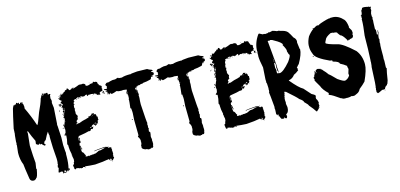

<svg xmlns="http://www.w3.org/2000/svg" viewBox="-71 -1205 3596 1727"><g transform="rotate(-15 1727.5 -341.5)"><path d="M358.4 -729.5H366.2Q366.2 -725.1 377.9 -723.6Q381.8 -725.6 383.8 -725.6L391.6 -721.7Q392.1 -725.6 395.5 -725.6H405.3Q409.2 -725.1 409.2 -721.7V-708Q411.1 -708 411.1 -706.1Q417.5 -710 422.9 -710Q434.6 -708 434.6 -704.1Q426.8 -702.6 426.8 -700.2Q426.8 -691.4 422.9 -668.9Q426.8 -660.6 428.7 -643.6L424.8 -626Q429.2 -585.9 430.7 -579.1L420.9 -430.7H418.9L420.9 -426.8L418.9 -422.9Q420.9 -418.9 420.9 -417H418.9L420.9 -413.1Q426.8 -313.5 426.8 -303.7Q424.8 -264.6 424.8 -233.4Q428.7 -164.6 430.7 -159.2L428.7 -147.5V-127.9Q428.7 -65.4 417 -18.6Q419.9 -18.6 428.7 -12.7Q428.7 -6.8 409.2 6.8L407.2 2.9L415 -6.8H407.2Q407.2 -0.5 383.8 14.6H377.9Q377.9 10.7 383.8 10.7V8.8H379.9Q369.1 10.7 364.3 10.7L366.2 14.6L362.3 16.6H360.4L362.3 12.7V10.7Q358.9 -6.8 354.5 -6.8H340.8Q335.9 -2.9 333 -2.9Q329.6 -2.9 321.3 -6.8L333 -45.9Q331.1 -45.9 331.1 -47.9Q333 -47.9 333 -49.8H331.1L327.1 -47.9V-53.7Q327.1 -64.9 335 -79.1L333 -83Q336.9 -97.7 336.9 -110.4V-131.8Q327.1 -242.7 327.1 -319.3V-340.8Q327.1 -342.8 329.1 -342.8Q323.2 -365.2 323.2 -385.7Q310.1 -369.6 284.2 -317.4Q264.6 -310.1 264.6 -286.1Q268.1 -286.1 274.4 -280.3Q272.5 -272.5 266.6 -272.5L262.7 -274.4L254.9 -270.5V-272.5L258.8 -278.3Q250.5 -278.3 239.3 -293.9Q232.9 -293.9 229.5 -295.9V-290H227.5Q223.6 -290 223.6 -301.8H219.7Q219.7 -296.9 206.1 -292Q202.6 -303.7 190.4 -303.7L194.3 -335Q170.9 -380.4 149.4 -438.5Q146 -438.5 143.6 -424.8L145.5 -417Q145.5 -414.6 133.8 -305.7Q137.7 -201.2 143.6 -143.6L135.7 -92.8Q137.7 -86.9 139.6 -86.9Q126 -8.8 112.3 -8.8Q112.3 -0.5 90.8 6.8Q58.1 6.8 53.7 -20.5Q36.1 -131.8 34.2 -159.2Q14.6 -204.1 14.6 -266.6H16.6Q16.6 -268.6 14.6 -268.6Q18.6 -314.9 22.5 -340.8Q22.5 -342.8 20.5 -342.8Q22.5 -357.4 24.4 -362.3L22.5 -366.2Q28.3 -442.4 32.2 -454.1Q32.2 -456.1 30.3 -456.1L32.2 -465.8V-481.4Q32.2 -483.4 34.2 -483.4L32.2 -487.3Q59.6 -616.7 73.2 -667Q80.6 -687 88.9 -696.3L94.7 -692.4H96.7Q97.7 -700.2 102.5 -700.2Q103 -696.3 106.4 -696.3H110.4Q110.4 -710 116.2 -710L129.9 -700.2Q129.9 -703.1 135.7 -706.1H137.7V-696.3Q137.7 -693.4 143.6 -690.4H145.5Q145.5 -701.2 153.3 -704.1Q155.3 -700.2 155.3 -698.2H157.2Q161.1 -698.2 161.1 -704.1H163.1Q163.1 -698.2 165 -698.2Q168.9 -700.2 170.9 -700.2V-698.2Q170.9 -696.8 168.9 -686.5Q174.8 -686.5 176.8 -655.3L174.8 -641.6Q213.9 -561.5 245.1 -467.8H247.1Q256.3 -474.1 292 -575.2Q325.2 -643.1 338.9 -692.4Q342.3 -692.4 350.6 -715.8L354.5 -717.8Q354.5 -711.9 362.3 -711.9V-713.9Q358.4 -728.5 358.4 -729.5ZM350.6 -725.6H354.5V-723.6H350.6ZM368.2 -717.8Q370.1 -713.9 370.1 -711.9H374L372.1 -715.8L376 -721.7H374Q368.2 -719.7 368.2 -717.8ZM161.1 -692.4V-688.5H167V-690.4Q165 -690.4 161.1 -692.4ZM376 -8.8 377.9 -4.9V-2.9H376L372.1 -4.9V1Q377.4 1 383.8 6.8H387.7Q391.6 6.8 391.6 1Q390.6 -4.4 381.8 -10.7Q377.9 -8.8 376 -8.8Z M706.5 -722.7V-718.8Q708.5 -718.8 712.4 -720.7Q722.7 -718.8 724.1 -718.8L731.9 -720.7Q752.9 -720.7 759.3 -705.1Q759.3 -703.1 757.3 -703.1Q757.3 -693.4 776.9 -693.4Q794.4 -694.8 802.2 -703.1Q804.2 -703.1 804.2 -701.2L814 -703.1H825.7Q825.7 -708.5 831.5 -714.8Q839.4 -712.9 839.4 -707Q841.3 -707 841.3 -709Q866.7 -709 866.7 -695.3Q868.7 -687.5 868.7 -681.6H870.6L874.5 -683.6V-675.8L872.6 -671.9Q878.9 -671.9 897.9 -656.2Q894 -648.4 892.1 -648.4L894 -644.5V-642.6L892.1 -632.8Q896 -630.9 897.9 -630.9V-627Q890.1 -627 890.1 -623Q894 -615.2 894 -611.3H890.1Q888.2 -611.3 888.2 -613.3Q862.8 -609.9 862.8 -599.6Q866.7 -593.3 866.7 -587.9L862.8 -585.9H858.9Q854 -589.8 853 -589.8H847.2V-585.9H845.2Q835.4 -590.8 835.4 -599.6H831.5L827.6 -597.7Q827.6 -609.4 814 -609.4V-605.5L810.1 -607.4H808.1V-605.5H812V-601.6H806.2V-609.4H804.2Q794.4 -609.4 780.8 -613.3Q780.8 -609.4 776.9 -609.4H772.9L767.1 -613.3L749.5 -603.5H747.6Q747.6 -612.3 745.6 -615.2Q747.6 -615.2 747.6 -617.2Q743.7 -617.2 743.7 -619.1Q729.5 -615.7 724.1 -609.4H710.4V-605.5H708.5Q708.5 -615.2 685.1 -615.2L683.1 -611.3Q685.1 -611.3 685.1 -609.4H683.1L671.4 -611.3V-607.4H667.5V-617.2Q646 -607.4 644 -607.4V-603.5H651.9V-599.6H646Q643.1 -599.6 640.1 -605.5Q620.6 -601.6 620.6 -597.7V-589.8H626.5V-585.9H624.5L620.6 -587.9Q612.8 -574.2 612.8 -568.4V-564.5Q612.8 -560.5 618.7 -560.5V-556.6H614.7L610.8 -558.6Q610.8 -551.3 606.9 -531.2Q607.9 -523.4 612.8 -523.4V-519.5Q606.9 -519.5 606.9 -503.9L608.9 -492.2L606.9 -482.4Q606.9 -470.2 618.7 -455.1V-447.3Q612.8 -447.3 612.8 -427.7Q614.7 -423.8 614.7 -421.9H610.8L606.9 -423.8Q606.9 -418 597.2 -412.1V-400.4L601.1 -402.3L603 -398.4Q593.8 -395 589.4 -384.8H587.4V-382.8H595.2L601.1 -386.7H616.7Q656.7 -402.3 673.3 -404.3Q673.3 -406.2 675.3 -406.2Q677.2 -406.2 677.2 -404.3Q695.3 -412.1 698.7 -412.1Q698.7 -410.2 700.7 -410.2Q700.7 -413.1 712.4 -416Q710.4 -419.9 710.4 -421.9L716.3 -425.8L724.1 -419.9Q724.1 -425.8 728 -425.8H733.9Q733.9 -429.7 743.7 -435.5Q743.7 -441.4 747.6 -441.4Q757.3 -440.9 757.3 -437.5L761.2 -439.5H763.2L767.1 -437.5L761.2 -427.7V-425.8L771 -429.7Q782.7 -429.7 782.7 -406.2V-404.3Q790.5 -403.3 790.5 -398.4V-396.5Q790.5 -394.5 788.6 -394.5Q788.6 -392.6 790.5 -392.6L788.6 -384.8L790.5 -371.1Q776.9 -366.2 776.9 -357.4L780.8 -359.4H782.7V-355.5Q782.7 -351.6 776.9 -351.6L778.8 -347.7Q778.8 -345.2 769 -339.8Q769 -341.8 767.1 -341.8Q767.1 -331.5 751.5 -328.1V-324.2H749.5Q749.5 -335.9 739.7 -335.9L741.7 -345.7H739.7Q735.8 -345.7 735.8 -339.8H731.9L728 -341.8Q728 -337.4 720.2 -335.9Q720.2 -333 710.4 -320.3H712.4Q718.8 -324.2 724.1 -324.2V-322.3L728 -324.2H730V-320.3Q726.6 -320.3 720.2 -306.6L716.3 -304.7H712.4Q707.5 -308.6 706.5 -308.6H702.6Q702.6 -293 683.1 -293L679.2 -294.9Q656.7 -287.1 581.5 -275.4V-269.5L577.6 -271.5Q574.7 -269 571.8 -248L573.7 -244.1L571.8 -234.4V-230.5H573.7Q573.7 -235.4 577.6 -244.1Q575.7 -251 575.7 -252Q577.6 -255.4 577.6 -259.8H581.5Q582 -252 585.4 -252L581.5 -242.2Q583.5 -231.4 583.5 -224.6V-218.8Q583.5 -216.8 581.5 -216.8L583.5 -212.9V-210.9H579.6V-216.8Q575.7 -216.8 567.9 -205.1Q567.9 -203.1 569.8 -203.1L567.9 -193.4V-185.5Q568.8 -185.5 573.7 -189.5Q573.7 -188 579.6 -148.4H575.7Q575.7 -160.2 567.9 -162.1V-160.2Q572.3 -127 573.7 -127Q583.5 -127 593.3 -97.7Q595.2 -97.7 599.1 -95.7L593.3 -82Q603.5 -80.1 605 -80.1Q608.9 -82 610.8 -82L608.9 -78.1H610.8L616.7 -82Q626.5 -82 626.5 -76.2H628.4Q628.4 -82 642.1 -82V-80.1L655.8 -84L659.7 -82Q663.6 -84 665.5 -84V-82Q677.7 -85.9 681.2 -85.9V-84Q687.5 -84 722.2 -101.6V-99.6L726.1 -101.6H739.7Q744.6 -101.6 782.7 -113.3Q782.7 -111.3 784.7 -111.3V-115.2H769Q683.1 -110.4 683.1 -105.5V-111.3Q696.8 -115.2 778.8 -121.1Q798.3 -119.1 798.3 -115.2L802.2 -117.2Q805.2 -117.2 814 -103.5H819.8Q823.7 -103.5 823.7 -109.4Q830.6 -101.6 837.4 -101.6V-91.8Q837.4 -89.8 835.4 -89.8Q839.4 -83.5 839.4 -80.1L835.4 -72.3Q839.4 -72.3 839.4 -66.4L837.4 -62.5Q839.4 -58.6 839.4 -56.6H837.4L839.4 -52.7V-43L833.5 -33.2H837.4V-29.3L833.5 -23.4Q835.4 -19.5 835.4 -17.6H833.5L839.4 -7.8Q820.3 15.1 817.9 15.6Q814 15.6 814 9.8L810.1 11.7H806.2V5.9H810.1L814 7.8V-2L790.5 2L788.6 -2Q790.5 -2 790.5 -3.9Q786.6 -5.9 784.7 -5.9L776.9 -2V-3.9Q742.7 3.9 657.7 9.8Q607.9 7.8 564 2L569.8 13.7H567.9Q560.1 3.9 546.4 3.9Q544.4 7.8 544.4 9.8H530.8L526.9 11.7Q526.9 5.9 515.1 5.9Q515.1 7.8 513.2 7.8Q513.2 2 483.9 -2Q483.9 5.9 478 5.9Q469.2 5.9 466.3 -5.9L468.3 -9.8Q464.4 -17.6 464.4 -31.2V-37.1Q471.2 -37.1 476.1 -46.9V-58.6Q483.9 -58.6 483.9 -85.9Q481.9 -102.5 478 -115.2Q480 -119.1 480 -121.1Q476.1 -121.1 476.1 -125L478 -134.8Q468.3 -175.8 468.3 -203.1V-220.7Q462.4 -228.5 462.4 -232.4Q474.1 -277.3 474.1 -308.6L472.2 -312.5L468.3 -310.5Q461.9 -314.5 458.5 -314.5V-318.4H462.4L466.3 -316.4L468.3 -320.3H462.4V-324.2Q476.1 -330.6 476.1 -343.8Q478 -350.6 478 -351.6V-357.4H480Q480 -361.3 476.1 -377L478 -390.6Q474.1 -390.6 474.1 -394.5Q481 -397.9 497.6 -445.3Q495.6 -445.3 495.6 -447.3Q499.5 -447.3 499.5 -462.9Q495.6 -462.9 495.6 -468.8H491.7L487.8 -466.8V-470.7Q490.7 -470.7 495.6 -474.6Q495.6 -472.7 497.6 -472.7Q500 -490.7 505.4 -494.1L503.4 -498V-511.7Q503.4 -513.7 505.4 -513.7Q499.5 -523.4 499.5 -527.3Q502.4 -527.3 507.3 -535.2Q505.4 -535.2 505.4 -537.1H507.3L503.4 -544.9Q506.3 -544.9 509.3 -550.8V-552.7Q503.4 -552.7 503.4 -558.6L507.3 -566.4Q501.5 -566.4 501.5 -570.3Q505.4 -570.3 505.4 -574.2V-576.2Q505.4 -580.1 489.7 -582V-578.1Q495.6 -578.1 495.6 -574.2V-572.3Q485.4 -572.3 481.9 -580.1Q485.8 -580.1 485.8 -584Q481 -589.8 478 -589.8V-593.8Q481.4 -593.8 487.8 -599.6L489.7 -587.9H491.7Q492.7 -595.7 497.6 -595.7H501.5V-584L509.3 -578.1Q514.2 -579.1 519 -591.8H517.1Q510.7 -587.9 507.3 -587.9V-589.8L511.2 -595.7V-597.7Q505.9 -597.7 499.5 -601.6L503.4 -609.4Q501.5 -609.4 501.5 -611.3Q513.2 -611.3 513.2 -623V-625Q503.9 -625 489.7 -648.4L495.6 -652.3V-646.5H501.5Q501.5 -649.4 505.4 -654.3V-656.2H501.5Q502 -660.2 505.4 -660.2Q505.9 -656.2 509.3 -656.2L515.1 -664.1V-666L513.2 -669.9L501.5 -664.1H497.6Q497.6 -669.9 513.2 -671.9Q517.1 -669.9 519 -669.9Q519 -685.5 524.9 -685.5H526.9V-683.6L522.9 -677.7L526.9 -675.8H528.8L538.6 -677.7L536.6 -681.6L540.5 -683.6Q541 -679.7 544.4 -679.7Q544.4 -688.5 560.1 -695.3Q564 -693.4 565.9 -693.4L564 -697.3Q566.9 -705.1 569.8 -705.1H581.5Q581.5 -708.5 587.4 -716.8H589.4Q600.1 -713.4 605 -695.3L608.9 -697.3H610.8L614.7 -695.3Q614.7 -699.2 638.2 -709H647.9V-705.1L638.2 -703.1V-699.2Q673.8 -708.5 706.5 -722.7ZM792.5 -714.8H796.4V-710.9H792.5ZM620.6 -699.2V-697.3H624.5V-699.2ZM515.1 -654.3V-652.3H519V-654.3ZM685.1 -609.4H690.9V-601.6H687L689 -605.5Q685.1 -605.5 685.1 -609.4ZM829.6 -605.5V-601.6H831.5V-605.5ZM896 -607.4H903.8V-597.7L894 -595.7L896 -591.8V-587.9H894Q891.1 -587.9 888.2 -595.7Q892.1 -607.4 896 -607.4ZM655.8 -603.5H659.7V-599.6H655.8ZM663.6 -603.5H673.3Q673.3 -599.6 669.4 -599.6H663.6ZM792.5 -599.6H796.4V-597.7H792.5ZM829.6 -597.7Q833.5 -597.2 833.5 -593.8H829.6ZM903.8 -591.8H909.7V-589.8Q909.7 -585.4 899.9 -584V-587.9Q903.8 -587.9 903.8 -591.8ZM497.6 -570.3V-566.4H493.7Q494.1 -570.3 497.6 -570.3ZM495.6 -562.5H501.5Q501.5 -558.6 497.6 -558.6ZM517.1 -554.7 515.1 -543H519V-554.7ZM476.1 -543H478V-541Q478 -538.1 466.3 -529.3V-531.2Q473.1 -543 476.1 -543ZM509.3 -537.1Q511.2 -533.7 511.2 -527.3H517.1V-541H515.1Q510.3 -537.1 509.3 -537.1ZM610.8 -531.2H614.7V-529.3H610.8ZM511.2 -525.4V-523.4Q513.2 -519.5 513.2 -517.6H515.1V-525.4ZM507.3 -515.6V-505.9Q511.2 -505.9 511.2 -509.8V-515.6ZM495.6 -505.9 499.5 -488.3H493.7V-494.1L491.7 -503.9ZM491.7 -486.3Q495.6 -485.8 495.6 -482.4H491.7ZM487.8 -453.1H491.7V-451.2H487.8ZM497.6 -437.5V-431.6H499.5V-437.5ZM749.5 -427.7V-423.8H751.5V-427.7ZM743.7 -421.9 747.6 -419.9V-425.8Q743.7 -425.3 743.7 -421.9ZM733.9 -418V-416H737.8V-418ZM476.1 -412.1Q476.1 -410.2 478 -410.2Q475.6 -398.4 472.2 -398.4L470.2 -402.3V-406.2Q470.2 -409.2 476.1 -412.1ZM464.4 -382.8H468.3V-377H460.4V-378.9Q460.9 -382.8 464.4 -382.8ZM747.6 -351.6Q747.6 -348.6 753.4 -345.7L759.3 -349.6Q757.3 -353.5 757.3 -355.5Q752.4 -351.6 747.6 -351.6ZM759.3 -347.7V-345.7H763.2V-347.7ZM759.3 -343.8V-339.8Q763.2 -339.8 763.2 -343.8ZM743.7 -341.8V-337.9H745.6V-341.8ZM747.6 -341.8V-339.8H751.5V-341.8ZM751.5 -335.9V-332H753.4V-335.9ZM774.9 -337.9H778.8V-335.9H774.9ZM698.7 -320.3 702.6 -318.4H704.6L708.5 -320.3Q706.5 -324.2 706.5 -326.2Q698.7 -323.2 698.7 -320.3ZM577.6 -236.3V-232.4H579.6V-236.3ZM567.9 -179.7V-177.7L569.8 -173.8Q567.9 -170.4 567.9 -166V-164.1H569.8L571.8 -173.8V-175.8Q571.8 -179.7 567.9 -179.7ZM583.5 -158.2H585.4V-154.3H583.5ZM815.9 -119.1 817.9 -115.2H812Q812.5 -119.1 815.9 -119.1ZM800.3 -7.8V-5.9H808.1V-7.8ZM798.3 5.9H800.3V7.8Q800.3 11.7 796.4 11.7L794.4 7.8ZM815.9 21.5H819.8V25.4Q815.9 25.4 815.9 21.5Z M939.9 -576.2 941.9 -580.1Q936 -580.1 936 -576.2ZM1106 -498Q1109.9 -498 1111.8 -511.7H1107.9ZM1189.9 -515.6V-525.4H1188V-515.6ZM1188 -564.5V-568.4Q1184.1 -567.9 1184.1 -564.5ZM939.9 -576.2V-574.2L926.3 -570.3L932.1 -578.1V-585.9Q926.3 -585.9 926.3 -589.8L930.2 -591.8Q930.7 -587.9 934.1 -587.9H938Q938 -591.8 920.4 -599.6L918.5 -603.5V-605.5Q926.3 -607.4 934.1 -607.4V-609.4Q908.7 -613.8 908.7 -619.1V-623Q914.6 -623 938 -621.1Q938 -625 936 -628.9L939.9 -630.9L938 -634.8V-636.7L941.9 -642.6Q937.5 -643.6 930.2 -658.2Q942.9 -673.8 949.7 -673.8H967.3Q972.7 -677.7 1004.4 -683.6H1029.8L1053.2 -691.4Q1063 -690.4 1063 -685.5Q1082.5 -683.6 1092.3 -683.6Q1118.7 -693.4 1168.5 -693.4L1172.4 -691.4Q1172.4 -696.3 1238.8 -701.2Q1294.9 -699.2 1330.6 -699.2Q1345.7 -688.5 1369.6 -681.6L1375.5 -673.8V-669.9H1359.9V-664.1Q1369.1 -663.1 1379.4 -652.3L1377.4 -648.4Q1379.4 -644.5 1379.4 -642.6Q1373 -628.9 1350.1 -628.9V-627Q1363.8 -625 1363.8 -621.1Q1359.4 -621.1 1356 -619.1Q1352.5 -621.1 1346.2 -621.1Q1342.3 -599.6 1332.5 -599.6Q1297.4 -589.8 1264.2 -587.9Q1264.2 -582 1231 -582V-580.1H1234.9V-576.2H1229Q1227.1 -576.2 1227.1 -578.1Q1203.6 -578.1 1203.6 -568.4H1199.7V-574.2Q1195.8 -574.2 1193.8 -558.6Q1195.8 -558.6 1195.8 -556.6L1191.9 -554.7Q1189 -562.5 1186 -562.5Q1182.1 -562 1182.1 -558.6Q1186 -540.5 1186 -537.1Q1189.5 -537.1 1191.9 -546.9Q1189.9 -546.9 1189.9 -548.8H1193.8Q1195.8 -535.6 1197.8 -531.2Q1197.8 -529.3 1195.8 -529.3Q1199.7 -513.7 1199.7 -494.1L1195.8 -488.3L1197.8 -476.6Q1197.8 -474.6 1195.8 -474.6L1197.8 -470.7Q1193.8 -434.6 1193.8 -406.2Q1203.6 -235.4 1207.5 -230.5Q1203.6 -222.7 1203.6 -218.8L1205.6 -207Q1203.6 -193.8 1203.6 -185.5Q1207.5 -185.5 1207.5 -179.7Q1203.1 -174.3 1201.7 -150.4Q1211.4 -148.4 1211.4 -138.7Q1209.5 -116.7 1205.6 -105.5Q1207.5 -102.1 1207.5 -97.7H1205.6Q1209.5 -88.9 1209.5 -72.3Q1209.5 -66.4 1207.5 -66.4L1209.5 -56.6V-35.2Q1209.5 -33.2 1203.6 -15.6Q1205.6 -15.6 1205.6 -13.7Q1198.2 -2 1195.8 -2H1191.9L1186 -5.9Q1185.5 -0.5 1176.3 2L1172.4 0Q1164.6 3.9 1158.7 3.9Q1158.7 1 1139.2 -3.9Q1139.2 -5.9 1137.2 -5.9L1133.3 -3.9Q1100.1 -14.2 1100.1 -31.2Q1102.1 -35.2 1102.1 -37.1L1100.1 -46.9Q1102.5 -46.9 1107.9 -64.5H1109.9Q1109.9 -66.4 1107.9 -66.4Q1109.9 -77.1 1109.9 -82L1107.9 -85.9L1109.9 -89.8Q1109.9 -108.9 1094.2 -130.9Q1094.2 -136.7 1096.2 -136.7Q1102.1 -136.7 1102.1 -150.4Q1100.1 -251 1100.1 -287.1Q1104 -332.5 1104 -351.6Q1104 -378.9 1100.1 -398.4H1098.1V-394.5H1094.2Q1102.1 -459.5 1102.1 -474.6Q1100.1 -478.5 1100.1 -480.5Q1106 -482.4 1106 -493.2Q1106 -498 1102.1 -498Q1104 -521.5 1104 -529.3Q1104 -533.2 1100.1 -533.2V-527.3H1096.2L1098.1 -552.7H1102.1Q1102.1 -548.8 1104 -535.2H1106V-537.1Q1104 -547.9 1104 -554.7L1106 -568.4Q1079.6 -570.8 1074.7 -572.3Q1064 -570.3 1057.1 -570.3Q1026.4 -570.3 1018.1 -578.1H1012.2Q988.8 -568.4 965.3 -564.5Q965.3 -567.4 957.5 -572.3Q959.5 -576.2 959.5 -578.1H957.5Q950.7 -566.4 939.9 -566.4V-572.3Q945.8 -572.3 945.8 -578.1L941.9 -576.2ZM1084.5 -291H1080.6Q1080.6 -298.8 1084.5 -298.8H1088.4V-294.9Q1088.4 -291 1084.5 -291ZM1096.2 -377H1092.3V-378.9H1096.2Z M1416 -576.2 1418 -580.1Q1412.1 -580.1 1412.1 -576.2ZM1582 -498Q1585.9 -498 1587.9 -511.7H1584ZM1666 -515.6V-525.4H1664.1V-515.6ZM1664.1 -564.5V-568.4Q1660.2 -567.9 1660.2 -564.5ZM1416 -576.2V-574.2L1402.3 -570.3L1408.2 -578.1V-585.9Q1402.3 -585.9 1402.3 -589.8L1406.2 -591.8Q1406.7 -587.9 1410.2 -587.9H1414.1Q1414.1 -591.8 1396.5 -599.6L1394.5 -603.5V-605.5Q1402.3 -607.4 1410.2 -607.4V-609.4Q1384.8 -613.8 1384.8 -619.1V-623Q1390.6 -623 1414.1 -621.1Q1414.1 -625 1412.1 -628.9L1416 -630.9L1414.1 -634.8V-636.7L1418 -642.6Q1413.6 -643.6 1406.2 -658.2Q1418.9 -673.8 1425.8 -673.8H1443.4Q1448.7 -677.7 1480.5 -683.6H1505.9L1529.3 -691.4Q1539.1 -690.4 1539.1 -685.5Q1558.6 -683.6 1568.4 -683.6Q1594.7 -693.4 1644.5 -693.4L1648.4 -691.4Q1648.4 -696.3 1714.8 -701.2Q1771 -699.2 1806.6 -699.2Q1821.8 -688.5 1845.7 -681.6L1851.6 -673.8V-669.9H1835.9V-664.1Q1845.2 -663.1 1855.5 -652.3L1853.5 -648.4Q1855.5 -644.5 1855.5 -642.6Q1849.1 -628.9 1826.2 -628.9V-627Q1839.8 -625 1839.8 -621.1Q1835.4 -621.1 1832 -619.1Q1828.6 -621.1 1822.3 -621.1Q1818.4 -599.6 1808.6 -599.6Q1773.4 -589.8 1740.2 -587.9Q1740.2 -582 1707 -582V-580.1H1710.9V-576.2H1705.1Q1703.1 -576.2 1703.1 -578.1Q1679.7 -578.1 1679.7 -568.4H1675.8V-574.2Q1671.9 -574.2 1669.9 -558.6Q1671.9 -558.6 1671.9 -556.6L1668 -554.7Q1665 -562.5 1662.1 -562.5Q1658.2 -562 1658.2 -558.6Q1662.1 -540.5 1662.1 -537.1Q1665.5 -537.1 1668 -546.9Q1666 -546.9 1666 -548.8H1669.9Q1671.9 -535.6 1673.8 -531.2Q1673.8 -529.3 1671.9 -529.3Q1675.8 -513.7 1675.8 -494.1L1671.9 -488.3L1673.8 -476.6Q1673.8 -474.6 1671.9 -474.6L1673.8 -470.7Q1669.9 -434.6 1669.9 -406.2Q1679.7 -235.4 1683.6 -230.5Q1679.7 -222.7 1679.7 -218.8L1681.6 -207Q1679.7 -193.8 1679.7 -185.5Q1683.6 -185.5 1683.6 -179.7Q1679.2 -174.3 1677.7 -150.4Q1687.5 -148.4 1687.5 -138.7Q1685.5 -116.7 1681.6 -105.5Q1683.6 -102.1 1683.6 -97.7H1681.6Q1685.5 -88.9 1685.5 -72.3Q1685.5 -66.4 1683.6 -66.4L1685.5 -56.6V-35.2Q1685.5 -33.2 1679.7 -15.6Q1681.6 -15.6 1681.6 -13.7Q1674.3 -2 1671.9 -2H1668L1662.1 -5.9Q1661.6 -0.5 1652.3 2L1648.4 0Q1640.6 3.9 1634.8 3.9Q1634.8 1 1615.2 -3.9Q1615.2 -5.9 1613.3 -5.9L1609.4 -3.9Q1576.2 -14.2 1576.2 -31.2Q1578.1 -35.2 1578.1 -37.1L1576.2 -46.9Q1578.6 -46.9 1584 -64.5H1585.9Q1585.9 -66.4 1584 -66.4Q1585.9 -77.1 1585.9 -82L1584 -85.9L1585.9 -89.8Q1585.9 -108.9 1570.3 -130.9Q1570.3 -136.7 1572.3 -136.7Q1578.1 -136.7 1578.1 -150.4Q1576.2 -251 1576.2 -287.1Q1580.1 -332.5 1580.1 -351.6Q1580.1 -378.9 1576.2 -398.4H1574.2V-394.5H1570.3Q1578.1 -459.5 1578.1 -474.6Q1576.2 -478.5 1576.2 -480.5Q1582 -482.4 1582 -493.2Q1582 -498 1578.1 -498Q1580.1 -521.5 1580.1 -529.3Q1580.1 -533.2 1576.2 -533.2V-527.3H1572.3L1574.2 -552.7H1578.1Q1578.1 -548.8 1580.1 -535.2H1582V-537.1Q1580.1 -547.9 1580.1 -554.7L1582 -568.4Q1555.7 -570.8 1550.8 -572.3Q1540 -570.3 1533.2 -570.3Q1502.4 -570.3 1494.1 -578.1H1488.3Q1464.8 -568.4 1441.4 -564.5Q1441.4 -567.4 1433.6 -572.3Q1435.5 -576.2 1435.5 -578.1H1433.6Q1426.8 -566.4 1416 -566.4V-572.3Q1421.9 -572.3 1421.9 -578.1L1418 -576.2ZM1560.5 -291H1556.6Q1556.6 -298.8 1560.5 -298.8H1564.5V-294.9Q1564.5 -291 1560.5 -291ZM1572.3 -377H1568.4V-378.9H1572.3Z M2115.7 -722.7V-718.8Q2117.7 -718.8 2121.6 -720.7Q2131.8 -718.8 2133.3 -718.8L2141.1 -720.7Q2162.1 -720.7 2168.5 -705.1Q2168.5 -703.1 2166.5 -703.1Q2166.5 -693.4 2186 -693.4Q2203.6 -694.8 2211.4 -703.1Q2213.4 -703.1 2213.4 -701.2L2223.1 -703.1H2234.9Q2234.9 -708.5 2240.7 -714.8Q2248.5 -712.9 2248.5 -707Q2250.5 -707 2250.5 -709Q2275.9 -709 2275.9 -695.3Q2277.8 -687.5 2277.8 -681.6H2279.8L2283.7 -683.6V-675.8L2281.7 -671.9Q2288.1 -671.9 2307.1 -656.2Q2303.2 -648.4 2301.3 -648.4L2303.2 -644.5V-642.6L2301.3 -632.8Q2305.2 -630.9 2307.1 -630.9V-627Q2299.3 -627 2299.3 -623Q2303.2 -615.2 2303.2 -611.3H2299.3Q2297.4 -611.3 2297.4 -613.3Q2272 -609.9 2272 -599.6Q2275.9 -593.3 2275.9 -587.9L2272 -585.9H2268.1Q2263.2 -589.8 2262.2 -589.8H2256.3V-585.9H2254.4Q2244.6 -590.8 2244.6 -599.6H2240.7L2236.8 -597.7Q2236.8 -609.4 2223.1 -609.4V-605.5L2219.2 -607.4H2217.3V-605.5H2221.2V-601.6H2215.3V-609.4H2213.4Q2203.6 -609.4 2189.9 -613.3Q2189.9 -609.4 2186 -609.4H2182.1L2176.3 -613.3L2158.7 -603.5H2156.7Q2156.7 -612.3 2154.8 -615.2Q2156.7 -615.2 2156.7 -617.2Q2152.8 -617.2 2152.8 -619.1Q2138.7 -615.7 2133.3 -609.4H2119.6V-605.5H2117.7Q2117.7 -615.2 2094.2 -615.2L2092.3 -611.3Q2094.2 -611.3 2094.2 -609.4H2092.3L2080.6 -611.3V-607.4H2076.7V-617.2Q2055.2 -607.4 2053.2 -607.4V-603.5H2061V-599.6H2055.2Q2052.2 -599.6 2049.3 -605.5Q2029.8 -601.6 2029.8 -597.7V-589.8H2035.6V-585.9H2033.7L2029.8 -587.9Q2022 -574.2 2022 -568.4V-564.5Q2022 -560.5 2027.8 -560.5V-556.6H2023.9L2020 -558.6Q2020 -551.3 2016.1 -531.2Q2017.1 -523.4 2022 -523.4V-519.5Q2016.1 -519.5 2016.1 -503.9L2018.1 -492.2L2016.1 -482.4Q2016.1 -470.2 2027.8 -455.1V-447.3Q2022 -447.3 2022 -427.7Q2023.9 -423.8 2023.9 -421.9H2020L2016.1 -423.8Q2016.1 -418 2006.3 -412.1V-400.4L2010.3 -402.3L2012.2 -398.4Q2002.9 -395 1998.5 -384.8H1996.6V-382.8H2004.4L2010.3 -386.7H2025.9Q2065.9 -402.3 2082.5 -404.3Q2082.5 -406.2 2084.5 -406.2Q2086.4 -406.2 2086.4 -404.3Q2104.5 -412.1 2107.9 -412.1Q2107.9 -410.2 2109.9 -410.2Q2109.9 -413.1 2121.6 -416Q2119.6 -419.9 2119.6 -421.9L2125.5 -425.8L2133.3 -419.9Q2133.3 -425.8 2137.2 -425.8H2143.1Q2143.1 -429.7 2152.8 -435.5Q2152.8 -441.4 2156.7 -441.4Q2166.5 -440.9 2166.5 -437.5L2170.4 -439.5H2172.4L2176.3 -437.5L2170.4 -427.7V-425.8L2180.2 -429.7Q2191.9 -429.7 2191.9 -406.2V-404.3Q2199.7 -403.3 2199.7 -398.4V-396.5Q2199.7 -394.5 2197.8 -394.5Q2197.8 -392.6 2199.7 -392.6L2197.8 -384.8L2199.7 -371.1Q2186 -366.2 2186 -357.4L2189.9 -359.4H2191.9V-355.5Q2191.9 -351.6 2186 -351.6L2188 -347.7Q2188 -345.2 2178.2 -339.8Q2178.2 -341.8 2176.3 -341.8Q2176.3 -331.5 2160.6 -328.1V-324.2H2158.7Q2158.7 -335.9 2148.9 -335.9L2150.9 -345.7H2148.9Q2145 -345.7 2145 -339.8H2141.1L2137.2 -341.8Q2137.2 -337.4 2129.4 -335.9Q2129.4 -333 2119.6 -320.3H2121.6Q2127.9 -324.2 2133.3 -324.2V-322.3L2137.2 -324.2H2139.2V-320.3Q2135.7 -320.3 2129.4 -306.6L2125.5 -304.7H2121.6Q2116.7 -308.6 2115.7 -308.6H2111.8Q2111.8 -293 2092.3 -293L2088.4 -294.9Q2065.9 -287.1 1990.7 -275.4V-269.5L1986.8 -271.5Q1983.9 -269 1981 -248L1982.9 -244.1L1981 -234.4V-230.5H1982.9Q1982.9 -235.4 1986.8 -244.1Q1984.9 -251 1984.9 -252Q1986.8 -255.4 1986.8 -259.8H1990.7Q1991.2 -252 1994.6 -252L1990.7 -242.2Q1992.7 -231.4 1992.7 -224.6V-218.8Q1992.7 -216.8 1990.7 -216.8L1992.7 -212.9V-210.9H1988.8V-216.8Q1984.9 -216.8 1977.1 -205.1Q1977.1 -203.1 1979 -203.1L1977.1 -193.4V-185.5Q1978 -185.5 1982.9 -189.5Q1982.9 -188 1988.8 -148.4H1984.9Q1984.9 -160.2 1977.1 -162.1V-160.2Q1981.4 -127 1982.9 -127Q1992.7 -127 2002.4 -97.7Q2004.4 -97.7 2008.3 -95.7L2002.4 -82Q2012.7 -80.1 2014.2 -80.1Q2018.1 -82 2020 -82L2018.1 -78.1H2020L2025.9 -82Q2035.6 -82 2035.6 -76.2H2037.6Q2037.6 -82 2051.3 -82V-80.1L2064.9 -84L2068.8 -82Q2072.8 -84 2074.7 -84V-82Q2086.9 -85.9 2090.3 -85.9V-84Q2096.7 -84 2131.3 -101.6V-99.6L2135.3 -101.6H2148.9Q2153.8 -101.6 2191.9 -113.3Q2191.9 -111.3 2193.8 -111.3V-115.2H2178.2Q2092.3 -110.4 2092.3 -105.5V-111.3Q2106 -115.2 2188 -121.1Q2207.5 -119.1 2207.5 -115.2L2211.4 -117.2Q2214.4 -117.2 2223.1 -103.5H2229Q2232.9 -103.5 2232.9 -109.4Q2239.7 -101.6 2246.6 -101.6V-91.8Q2246.6 -89.8 2244.6 -89.8Q2248.5 -83.5 2248.5 -80.1L2244.6 -72.3Q2248.5 -72.3 2248.5 -66.4L2246.6 -62.5Q2248.5 -58.6 2248.5 -56.6H2246.6L2248.5 -52.7V-43L2242.7 -33.2H2246.6V-29.3L2242.7 -23.4Q2244.6 -19.5 2244.6 -17.6H2242.7L2248.5 -7.8Q2229.5 15.1 2227.1 15.6Q2223.1 15.6 2223.1 9.8L2219.2 11.7H2215.3V5.9H2219.2L2223.1 7.8V-2L2199.7 2L2197.8 -2Q2199.7 -2 2199.7 -3.9Q2195.8 -5.9 2193.8 -5.9L2186 -2V-3.9Q2151.9 3.9 2066.9 9.8Q2017.1 7.8 1973.1 2L1979 13.7H1977.1Q1969.2 3.9 1955.6 3.9Q1953.6 7.8 1953.6 9.8H1939.9L1936 11.7Q1936 5.9 1924.3 5.9Q1924.3 7.8 1922.4 7.8Q1922.4 2 1893.1 -2Q1893.1 5.9 1887.2 5.9Q1878.4 5.9 1875.5 -5.9L1877.4 -9.8Q1873.5 -17.6 1873.5 -31.2V-37.1Q1880.4 -37.1 1885.3 -46.9V-58.6Q1893.1 -58.6 1893.1 -85.9Q1891.1 -102.5 1887.2 -115.2Q1889.2 -119.1 1889.2 -121.1Q1885.3 -121.1 1885.3 -125L1887.2 -134.8Q1877.4 -175.8 1877.4 -203.1V-220.7Q1871.6 -228.5 1871.6 -232.4Q1883.3 -277.3 1883.3 -308.6L1881.3 -312.5L1877.4 -310.5Q1871.1 -314.5 1867.7 -314.5V-318.4H1871.6L1875.5 -316.4L1877.4 -320.3H1871.6V-324.2Q1885.3 -330.6 1885.3 -343.8Q1887.2 -350.6 1887.2 -351.6V-357.4H1889.2Q1889.2 -361.3 1885.3 -377L1887.2 -390.6Q1883.3 -390.6 1883.3 -394.5Q1890.1 -397.9 1906.7 -445.3Q1904.8 -445.3 1904.8 -447.3Q1908.7 -447.3 1908.7 -462.9Q1904.8 -462.9 1904.8 -468.8H1900.9L1897 -466.8V-470.7Q1899.9 -470.7 1904.8 -474.6Q1904.8 -472.7 1906.7 -472.7Q1909.2 -490.7 1914.6 -494.1L1912.6 -498V-511.7Q1912.6 -513.7 1914.6 -513.7Q1908.7 -523.4 1908.7 -527.3Q1911.6 -527.3 1916.5 -535.2Q1914.6 -535.2 1914.6 -537.1H1916.5L1912.6 -544.9Q1915.5 -544.9 1918.5 -550.8V-552.7Q1912.6 -552.7 1912.6 -558.6L1916.5 -566.4Q1910.6 -566.4 1910.6 -570.3Q1914.6 -570.3 1914.6 -574.2V-576.2Q1914.6 -580.1 1898.9 -582V-578.1Q1904.8 -578.1 1904.8 -574.2V-572.3Q1894.5 -572.3 1891.1 -580.1Q1895 -580.1 1895 -584Q1890.1 -589.8 1887.2 -589.8V-593.8Q1890.6 -593.8 1897 -599.6L1898.9 -587.9H1900.9Q1901.9 -595.7 1906.7 -595.7H1910.6V-584L1918.5 -578.1Q1923.3 -579.1 1928.2 -591.8H1926.3Q1919.9 -587.9 1916.5 -587.9V-589.8L1920.4 -595.7V-597.7Q1915 -597.7 1908.7 -601.6L1912.6 -609.4Q1910.6 -609.4 1910.6 -611.3Q1922.4 -611.3 1922.4 -623V-625Q1913.1 -625 1898.9 -648.4L1904.8 -652.3V-646.5H1910.6Q1910.6 -649.4 1914.6 -654.3V-656.2H1910.6Q1911.1 -660.2 1914.6 -660.2Q1915 -656.2 1918.5 -656.2L1924.3 -664.1V-666L1922.4 -669.9L1910.6 -664.1H1906.7Q1906.7 -669.9 1922.4 -671.9Q1926.3 -669.9 1928.2 -669.9Q1928.2 -685.5 1934.1 -685.5H1936V-683.6L1932.1 -677.7L1936 -675.8H1938L1947.8 -677.7L1945.8 -681.6L1949.7 -683.6Q1950.2 -679.7 1953.6 -679.7Q1953.6 -688.5 1969.2 -695.3Q1973.1 -693.4 1975.1 -693.4L1973.1 -697.3Q1976.1 -705.1 1979 -705.1H1990.7Q1990.7 -708.5 1996.6 -716.8H1998.5Q2009.3 -713.4 2014.2 -695.3L2018.1 -697.3H2020L2023.9 -695.3Q2023.9 -699.2 2047.4 -709H2057.1V-705.1L2047.4 -703.1V-699.2Q2083 -708.5 2115.7 -722.7ZM2201.7 -714.8H2205.6V-710.9H2201.7ZM2029.8 -699.2V-697.3H2033.7V-699.2ZM1924.3 -654.3V-652.3H1928.2V-654.3ZM2094.2 -609.4H2100.1V-601.6H2096.2L2098.1 -605.5Q2094.2 -605.5 2094.2 -609.4ZM2238.8 -605.5V-601.6H2240.7V-605.5ZM2305.2 -607.4H2313V-597.7L2303.2 -595.7L2305.2 -591.8V-587.9H2303.2Q2300.3 -587.9 2297.4 -595.7Q2301.3 -607.4 2305.2 -607.4ZM2064.9 -603.5H2068.8V-599.6H2064.9ZM2072.8 -603.5H2082.5Q2082.5 -599.6 2078.6 -599.6H2072.8ZM2201.7 -599.6H2205.6V-597.7H2201.7ZM2238.8 -597.7Q2242.7 -597.2 2242.7 -593.8H2238.8ZM2313 -591.8H2318.8V-589.8Q2318.8 -585.4 2309.1 -584V-587.9Q2313 -587.9 2313 -591.8ZM1906.7 -570.3V-566.4H1902.8Q1903.3 -570.3 1906.7 -570.3ZM1904.8 -562.5H1910.6Q1910.6 -558.6 1906.7 -558.6ZM1926.3 -554.7 1924.3 -543H1928.2V-554.7ZM1885.3 -543H1887.2V-541Q1887.2 -538.1 1875.5 -529.3V-531.2Q1882.3 -543 1885.3 -543ZM1918.5 -537.1Q1920.4 -533.7 1920.4 -527.3H1926.3V-541H1924.3Q1919.4 -537.1 1918.5 -537.1ZM2020 -531.2H2023.9V-529.3H2020ZM1920.4 -525.4V-523.4Q1922.4 -519.5 1922.4 -517.6H1924.3V-525.4ZM1916.5 -515.6V-505.9Q1920.4 -505.9 1920.4 -509.8V-515.6ZM1904.8 -505.9 1908.7 -488.3H1902.8V-494.1L1900.9 -503.9ZM1900.9 -486.3Q1904.8 -485.8 1904.8 -482.4H1900.9ZM1897 -453.1H1900.9V-451.2H1897ZM1906.7 -437.5V-431.6H1908.7V-437.5ZM2158.7 -427.7V-423.8H2160.6V-427.7ZM2152.8 -421.9 2156.7 -419.9V-425.8Q2152.8 -425.3 2152.8 -421.9ZM2143.1 -418V-416H2147V-418ZM1885.3 -412.1Q1885.3 -410.2 1887.2 -410.2Q1884.8 -398.4 1881.3 -398.4L1879.4 -402.3V-406.2Q1879.4 -409.2 1885.3 -412.1ZM1873.5 -382.8H1877.4V-377H1869.6V-378.9Q1870.1 -382.8 1873.5 -382.8ZM2156.7 -351.6Q2156.7 -348.6 2162.6 -345.7L2168.5 -349.6Q2166.5 -353.5 2166.5 -355.5Q2161.6 -351.6 2156.7 -351.6ZM2168.5 -347.7V-345.7H2172.4V-347.7ZM2168.5 -343.8V-339.8Q2172.4 -339.8 2172.4 -343.8ZM2152.8 -341.8V-337.9H2154.8V-341.8ZM2156.7 -341.8V-339.8H2160.6V-341.8ZM2160.6 -335.9V-332H2162.6V-335.9ZM2184.1 -337.9H2188V-335.9H2184.1ZM2107.9 -320.3 2111.8 -318.4H2113.8L2117.7 -320.3Q2115.7 -324.2 2115.7 -326.2Q2107.9 -323.2 2107.9 -320.3ZM1986.8 -236.3V-232.4H1988.8V-236.3ZM1977.1 -179.7V-177.7L1979 -173.8Q1977.1 -170.4 1977.1 -166V-164.1H1979L1981 -173.8V-175.8Q1981 -179.7 1977.1 -179.7ZM1992.7 -158.2H1994.6V-154.3H1992.7ZM2225.1 -119.1 2227.1 -115.2H2221.2Q2221.7 -119.1 2225.1 -119.1ZM2209.5 -7.8V-5.9H2217.3V-7.8ZM2207.5 5.9H2209.5V7.8Q2209.5 11.7 2205.6 11.7L2203.6 7.8ZM2225.1 21.5H2229V25.4Q2225.1 25.4 2225.1 21.5Z M2386.2 -746.6 2416.5 -731H2421.4L2430.2 -732.4Q2430.2 -729 2435.5 -729H2440.9V-727.1H2446.3L2444.3 -731L2451.7 -729L2495.6 -735.8Q2495.6 -734.4 2497.1 -734.4Q2497.1 -736.8 2504.4 -739.7Q2527.3 -734.4 2544.4 -727.1Q2544.4 -725.6 2546.4 -725.6H2564Q2568.4 -721.7 2599.1 -714.8Q2638.7 -703.1 2649.9 -678.2Q2654.3 -673.8 2676.3 -632.3Q2697.8 -614.7 2697.8 -591.8L2695.8 -579.6Q2702.6 -535.2 2702.6 -526.9V-521.5L2706.5 -516.1V-514.6Q2706.5 -470.2 2660.6 -389.6Q2652.8 -384.3 2634.3 -359.9Q2641.1 -357.4 2641.1 -354.5Q2641.1 -353.5 2637.7 -349.1L2641.1 -336.9Q2612.8 -314 2593.8 -307.1Q2572.3 -277.8 2541 -272Q2535.6 -272 2535.6 -268.6Q2605.5 -184.1 2643.1 -164.6L2701.2 -99.6Q2726.6 -87.9 2734.4 -75.2Q2734.4 -66.4 2731 -66.4L2732.9 -63L2729 -57.6L2731 -48.8H2729Q2741.7 -29.8 2741.7 -22.5Q2741.7 -17.6 2745.1 -8.3H2743.2L2745.1 -4.9V-1.5H2743.2L2739.7 -2.9L2743.2 21.5Q2739.7 23.4 2737.8 23.4L2739.7 32.2V33.7Q2739.7 37.6 2736.3 37.6Q2732.9 35.6 2731 35.6V39.1L2732.9 42.5L2710 64H2704.6Q2686 33.7 2651.9 -4.9Q2651.9 -14.2 2618.7 -45.4Q2618.7 -60.5 2583.5 -84Q2568.8 -104 2484.9 -177.2Q2474.1 -182.1 2470.7 -182.1Q2470.7 -178.7 2467.3 -169.9Q2469.2 -166.5 2469.2 -164.6L2461.9 -152.3L2467.3 -143.6H2465.3L2461.9 -145.5Q2461.9 -140.1 2458.5 -140.1V-138.2H2461.9Q2458 -124.5 2456.5 -124.5Q2456.5 -122.6 2458.5 -122.6L2456.5 -110.4Q2456.5 -107.4 2458.5 -85.4L2456.5 -73.2L2461.9 -41.5Q2461.9 2 2439 16.1L2435.5 14.6Q2435.5 18.6 2434.1 21.5Q2437.5 28.8 2437.5 32.2H2435.5Q2437.5 35.6 2437.5 37.6Q2437.5 42 2430.2 53.2Q2417 53.2 2411.1 41H2407.7V49.8H2400.4Q2396.5 49.8 2393.6 47.9Q2390.6 49.8 2386.2 49.8Q2378.4 42 2368.7 16.1L2365.2 18.1H2363.8V16.1Q2367.2 11.7 2367.2 11.2Q2363.8 -1.5 2363.8 -2.9H2361.8Q2361.8 0.5 2359.9 0.5L2361.8 3.9Q2361.8 7.3 2358.4 7.3Q2358.4 3.4 2347.7 -4.9V-6.3Q2349.6 -47.4 2349.6 -48.8L2347.7 -57.6Q2349.6 -66.9 2349.6 -75.2Q2338.9 -196.3 2335.4 -213.9H2338.9V-219.2Q2338.9 -225.6 2340.8 -234.9Q2340.8 -236.8 2338.9 -236.8L2340.8 -245.6V-257.8Q2340.8 -299.8 2333.5 -309.1Q2334.5 -312.5 2337.4 -312.5L2335.4 -324.7V-335.4Q2335.4 -353 2342.3 -442.4Q2326.7 -513.2 2326.7 -555.2Q2328.6 -557.6 2328.6 -565.4Q2328.6 -568.8 2326.7 -568.8Q2329.1 -592.8 2330.1 -597.2Q2330.1 -599.1 2328.6 -599.1Q2328.6 -670.9 2377.4 -741.2Q2383.3 -746.6 2386.2 -746.6ZM2467.3 -737.8H2474.1V-734.4H2467.3ZM2460.4 -664.1V-662.1Q2465.3 -662.1 2465.3 -658.7V-656.7H2463.9Q2457.5 -662.1 2451.7 -662.1H2446.3L2442.9 -660.6L2444.3 -656.7V-655.3L2465.3 -426.8Q2463.9 -423.3 2463.9 -421.4L2465.3 -418Q2465.3 -416 2463.9 -412.6Q2467.3 -393.6 2467.3 -368.7V-363.3H2463.9V-382.8H2461.9V-377.4H2456.5V-382.8H2460.4L2456.5 -416Q2460.4 -421.9 2460.4 -426.8L2456.5 -432.1H2460.4Q2459 -447.8 2456.5 -447.8L2458.5 -451.2V-454.6L2449.7 -456.5L2447.8 -447.8V-442.4Q2447.8 -428.2 2446.3 -409.2Q2451.7 -396.5 2451.7 -395L2449.7 -391.6L2451.7 -388.2Q2449.7 -378.4 2449.7 -372.1Q2449.7 -357.4 2456.5 -356.4Q2458.5 -356.4 2458.5 -357.9Q2470.7 -356.4 2474.1 -354.5Q2505.4 -354.5 2572.8 -432.1Q2602.5 -473.6 2602.5 -489.7Q2592.3 -500.5 2592.3 -514.6Q2587.9 -514.6 2586.9 -532.2H2588.4Q2588.4 -550.8 2562 -595.2H2564L2569.3 -591.8V-593.8Q2566.9 -615.2 2499 -651.9Q2489.3 -660.6 2465.3 -665.5Q2461.9 -664.1 2460.4 -664.1ZM2451.7 -503.9V-500.5H2453.1V-503.9ZM2447.8 -498.5V-495.1H2449.7V-498.5ZM2447.8 -489.7Q2447.8 -488.3 2446.3 -484.9H2451.7V-486.3Q2451.7 -489.7 2447.8 -489.7ZM2449.7 -479.5V-465.3H2453.1V-467.3L2451.7 -470.7L2453.1 -474.1Q2451.7 -477.5 2451.7 -479.5Z M3038.1 -716.8H3061.5Q3115.7 -716.8 3161.1 -666Q3176.8 -646 3182.6 -599.6V-593.8L3180.7 -589.8L3198.2 -560.5Q3200.2 -560.5 3202.1 -529.3L3198.2 -527.3Q3198.2 -529.3 3196.3 -529.3L3194.3 -525.4V-523.4L3198.2 -517.6Q3198.2 -488.3 3170.9 -488.3Q3170.9 -486.3 3167 -486.3Q3167 -488.3 3165 -488.3Q3165 -482.4 3157.2 -482.4Q3153.3 -484.4 3151.4 -484.4Q3151.4 -481.4 3143.6 -478.5Q3135.7 -481.4 3135.7 -484.4Q3137.7 -484.4 3137.7 -486.3Q3106.9 -539.1 3086.9 -543L3069.3 -566.4Q3069.3 -580.1 3032.2 -580.1Q3032.2 -584 3008.8 -584Q2959 -560.1 2952.1 -537.1Q2940.4 -515.6 2940.4 -509.8Q2945.3 -495.1 3043.9 -470.7Q3091.8 -460.4 3192.4 -367.2Q3235.4 -312 3235.4 -234.4Q3235.4 -181.6 3190.4 -84Q3167.5 -59.1 3131.8 -31.2Q3119.1 -4.9 3096.7 3.9Q3074.2 15.6 3071.3 15.6L3067.4 13.7L3063.5 15.6Q3043.9 14.2 3043.9 11.7Q3031.2 17.6 3012.7 17.6H2999Q2997.1 17.6 2997.1 15.6L2993.2 17.6H2989.3Q2956.1 17.6 2956.1 5.9Q2952.1 6.3 2952.1 9.8Q2878.4 -43 2856.4 -48.8Q2853.5 -48.8 2848.6 -56.6V-58.6L2854.5 -66.4Q2806.2 -111.3 2793.9 -148.4Q2758.8 -207.5 2758.8 -210.9Q2762.7 -215.8 2762.7 -218.8Q2756.8 -229.5 2756.8 -236.3Q2759.8 -236.3 2768.6 -248V-257.8Q2777.3 -257.8 2780.3 -291H2782.2Q2786.1 -290.5 2786.1 -287.1Q2782.2 -286.6 2782.2 -283.2Q2790 -283.2 2790 -269.5H2792Q2792 -271.5 2793.9 -275.4Q2790 -281.7 2790 -287.1V-291Q2803.7 -302.7 2807.6 -302.7H2815.4Q2847.7 -294.4 2858.4 -275.4Q2876.5 -258.3 2897.5 -228.5Q2903.8 -228 2960 -169.9Q3006.8 -136.7 3024.4 -136.7Q3053.2 -144.5 3069.3 -169.9L3071.3 -173.8Q3071.3 -180.7 3069.3 -191.4Q3081.1 -226.1 3081.1 -230.5Q3081.1 -233.4 3075.2 -253.9Q3077.1 -257.8 3077.1 -259.8Q3050.8 -281.2 3018.6 -296.9Q3018.6 -316.4 2965.8 -330.1Q2962.9 -330.1 2958 -337.9V-339.8H2961.9Q2961.9 -344.2 2944.3 -347.7L2946.3 -343.8H2944.3Q2814.5 -402.3 2805.7 -443.4Q2790 -481 2790 -507.8V-529.3Q2792.5 -564 2813.5 -605.5Q2839.8 -640.6 2870.1 -662.1Q2867.2 -662.1 2862.3 -669.9H2866.2Q2874 -667 2874 -664.1Q2900.9 -681.6 2911.1 -681.6L2924.8 -679.7Q2924.8 -688.5 3014.6 -712.9V-710.9Q3021 -714.8 3026.4 -714.8Q3027.3 -714.8 3034.2 -712.9Q3034.7 -716.8 3038.1 -716.8ZM2803.7 -425.8Q2807.6 -425.3 2807.6 -421.9Q2807.6 -418 2803.7 -418H2799.8V-421.9Q2800.3 -425.8 2803.7 -425.8ZM2948.2 -341.8H2952.1V-339.8H2948.2ZM2833 -302.7H2836.9V-298.8H2833ZM2780.3 -269.5V-265.6H2782.2V-269.5Z M3355 -732.4Q3384.3 -728.5 3396 -724.6Q3399.9 -726.6 3401.9 -726.6Q3401.9 -723.6 3407.7 -720.7H3419.4V-714.8L3413.6 -707L3415.5 -687.5Q3411.6 -681.6 3405.8 -658.2V-630.9L3409.7 -625L3405.8 -607.4Q3405.8 -601.1 3407.7 -597.7Q3405.8 -592.3 3403.8 -513.7Q3406.7 -513.7 3409.7 -507.8V-484.4L3407.7 -464.8L3413.6 -468.8V-457Q3418 -457 3421.4 -482.4V-498H3423.3Q3427.2 -497.6 3427.2 -494.1L3425.3 -482.4L3427.2 -478.5Q3415.5 -452.6 3415.5 -421.9L3419.4 -419.9Q3415.5 -403.8 3413.6 -382.8Q3413.6 -380.9 3415.5 -380.9Q3411.6 -361.8 3411.6 -324.2V-259.8Q3411.6 -249 3409.7 -232.4Q3411.6 -229.5 3411.6 -220.7H3409.7Q3409.7 -218.8 3411.6 -218.8Q3409.7 -182.6 3409.7 -166V-150.4L3413.6 -152.3H3415.5Q3405.8 -115.7 3394 -37.1L3390.1 -35.2L3392.1 -31.2L3390.1 -27.3Q3392.1 -27.3 3392.1 -25.4Q3388.2 -23.4 3386.2 -23.4Q3388.2 -19.5 3388.2 -17.6Q3378.4 -6.8 3378.4 -3.9Q3378.4 -1 3370.6 3.9Q3370.6 2 3368.7 2Q3354 16.1 3351.1 31.2H3347.2V27.3Q3341.3 29.3 3341.3 31.2L3337.4 29.3Q3335.4 29.3 3335.4 31.2L3325.7 29.3Q3288.1 48.8 3280.8 48.8Q3280.8 46.9 3271 35.2V33.2L3272.9 21.5Q3271 17.6 3271 15.6Q3271 12.2 3274.9 0L3272.9 -3.9Q3279.8 -3.9 3286.6 -193.4Q3288.6 -193.4 3292.5 -242.2Q3292.5 -244.1 3290.5 -244.1L3292.5 -253.9Q3298.3 -353.5 3298.3 -476.6H3300.3Q3300.3 -478.5 3298.3 -478.5Q3312 -576.2 3312 -623Q3310.1 -627 3310.1 -628.9Q3313 -628.9 3315.9 -636.7Q3314 -640.6 3314 -642.6H3315.9L3314 -646.5V-650.4L3315.9 -660.2H3312V-666Q3327.6 -666 3327.6 -707Q3337.4 -716.3 3341.3 -730.5H3347.2L3351.1 -728.5Q3351.6 -732.4 3355 -732.4ZM3353 35.2V37.1Q3353 41 3349.1 41H3347.2V37.1Q3349.1 37.1 3353 35.2Z"/></g></svg>

Font: Mister Brush
Style: Regular
Weight: 400
Designer: GGBotNet
Foundry: GGBotNet
Version: 1.00